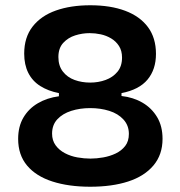

<svg xmlns="http://www.w3.org/2000/svg" viewBox="-20 -695 686 730"><path d="M323 15Q241 15 179 -5Q117 -25 83 -65.5Q49 -106 49 -167Q49 -214 69 -248Q89 -282 124 -302.5Q159 -323 204 -329V-337L323 -357L442 -338V-330Q487 -325 522 -304.5Q557 -284 577.5 -249.5Q598 -215 598 -167Q598 -107 563.5 -66Q529 -25 467.5 -5Q406 15 323 15ZM324 -92Q347 -92 372.5 -96.5Q398 -101 420 -111.5Q442 -122 456 -140Q470 -158 470 -186Q470 -218 449.5 -240.5Q429 -263 395.5 -273.5Q362 -284 323 -284Q284 -284 251 -273.5Q218 -263 198 -241.5Q178 -220 178 -187Q178 -161 191.5 -142.5Q205 -124 227 -112.5Q249 -101 274.5 -96.5Q300 -92 324 -92ZM323 -381Q354 -381 381.5 -391Q409 -401 426.5 -422Q444 -443 444 -476Q444 -502 432.5 -520Q421 -538 402.5 -549Q384 -560 363 -564.5Q342 -569 321 -569Q293 -569 266 -560.5Q239 -552 220.5 -532Q202 -512 202 -478Q202 -445 219 -423Q236 -401 263.5 -391Q291 -381 323 -381ZM323 -302 204 -327V-341Q163 -349 133 -368Q103 -387 87.5 -418Q72 -449 72 -491Q72 -553 104 -594Q136 -635 192.5 -655Q249 -675 323 -675Q400 -675 456 -654Q512 -633 542.5 -592Q573 -551 573 -490Q573 -431 541 -392.5Q509 -354 442 -341V-328Z"/></svg>

Font: Bricolage Grotesque 48pt Condensed ExtraBold SemiBold
Style: Regular
Weight: 600
Version: Version 1.000;gftools[0.9.30]